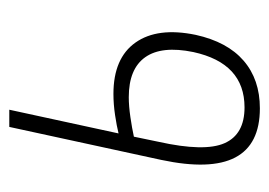

<svg xmlns="http://www.w3.org/2000/svg" viewBox="-103 -466 579 413"><g transform="rotate(-90 186.5 -259.5)"><path d="M160 10Q4 10 49 -202L120 -529H157L106 -294Q122 -298 145.5 -301.5Q169 -305 191 -305Q268 -305 301.5 -257.5Q335 -210 318 -128Q303 -60 262.5 -25Q222 10 160 10ZM88 -208Q66 -109 85 -66Q104 -23 162 -23Q257 -23 281 -133Q295 -201 270 -236.5Q245 -272 184 -272Q165 -272 141 -268.5Q117 -265 99 -261Z"/></g></svg>

Font: Noto Sans Condensed ExtraLight
Style: Italic
Weight: 200
Width: 3
Italic angle: -12°
Designer: Monotype Design Team
Foundry: Monotype Imaging Inc.
Version: Version 2.013; ttfautohint (v1.8.4.7-5d5b)